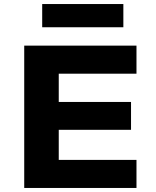

<svg xmlns="http://www.w3.org/2000/svg" viewBox="-20 -931 775 951"><path d="M100 0V-705H656V-566H271V-426H629V-288H271V-139H656V0ZM189 -796V-911H591V-796Z"/></svg>

Font: Nunito Sans 7pt SemiExpanded ExtraBold
Style: Regular
Weight: 800
Width: 6
Designer: Vernon Adams
Foundry: Vernon Adams
Version: Version 3.101;gftools[0.9.27]